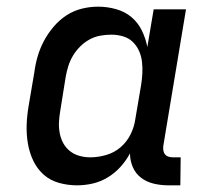

<svg xmlns="http://www.w3.org/2000/svg" viewBox="-20 -548 640 576"><path d="M211 8Q183 8 156.5 0.5Q130 -7 110.5 -24.5Q91 -42 79.5 -66.5Q68 -91 63.5 -118.5Q59 -146 60 -174Q61 -202 66 -231L83 -331Q86 -355 93 -379Q100 -403 112 -425.5Q124 -448 141 -468Q158 -488 179.5 -502Q201 -516 225.5 -522Q250 -528 274 -528Q302 -528 328.5 -520.5Q355 -513 374.5 -496.5Q394 -480 405.5 -456.5Q417 -433 422 -407L441 -520H538L470 -111Q469 -104 470 -97Q471 -90 475 -85Q479 -80 485.5 -78Q492 -76 499 -76H522L521 8H485Q463 8 441.5 3Q420 -2 403.5 -14.5Q387 -27 378.5 -46.5Q370 -66 370 -88Q359 -67 342 -48Q325 -29 303.5 -16Q282 -3 258.5 2.5Q235 8 211 8ZM251 -76Q274 -76 298.5 -83Q323 -90 342 -106.5Q361 -123 372 -145.5Q383 -168 386 -191L403 -291Q406 -309 407 -327Q408 -345 406 -362.5Q404 -380 397 -395.5Q390 -411 378 -422.5Q366 -434 349 -439Q332 -444 314 -444Q298 -444 281 -441Q264 -438 248.5 -429.5Q233 -421 220.5 -408.5Q208 -396 199 -381Q190 -366 185 -350Q180 -334 177 -317L161 -217Q158 -200 157 -183Q156 -166 159 -149.5Q162 -133 169.5 -119Q177 -105 189.5 -95Q202 -85 218 -80.5Q234 -76 251 -76Z"/></svg>

Font: Iosevka HT Medium Extended
Style: Italic
Weight: 500
Width: 7
Italic angle: -9°
Monospace: yes
Designer: Belleve Invis
Foundry: Belleve Invis
Version: Version 32.3.0; ttfautohint (v1.8.4)